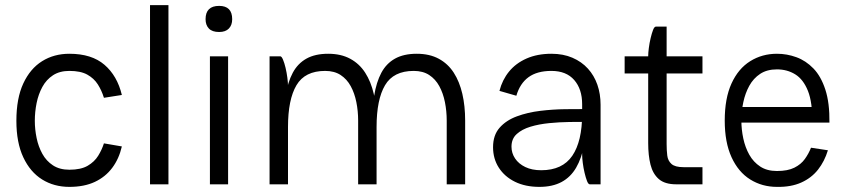

<svg xmlns="http://www.w3.org/2000/svg" viewBox="-20 -720 3314 750"><path d="M251 10Q191 10 144.5 -19Q98 -48 71 -105.5Q44 -163 44 -248Q44 -336 71 -394Q98 -452 144.5 -481Q191 -510 251 -510Q338 -510 388 -467Q438 -424 456 -349L386 -338Q377 -367 362 -390.5Q347 -414 321 -428.5Q295 -443 251 -443Q213 -443 187 -426Q161 -409 145.5 -380.5Q130 -352 123 -317.5Q116 -283 116 -248Q116 -215 123 -181Q130 -147 145.5 -119Q161 -91 187 -74Q213 -57 251 -57Q296 -57 322.5 -72.5Q349 -88 363.5 -111.5Q378 -135 386 -160L456 -148Q445 -100 418.5 -64.5Q392 -29 350.5 -9.5Q309 10 251 10Z M566 -700H638V0H566Z M783 -645Q783 -697 836 -697Q887 -697 887 -645Q887 -622 874 -608.5Q861 -595 836 -595Q809 -595 796 -608.5Q783 -622 783 -645ZM800 -500H871V0H800Z M1379 0V-249H1451V0ZM1725 0V-249H1797V0ZM1379 -249Q1379 -286 1372 -321Q1365 -356 1350 -383.5Q1335 -411 1310.5 -427Q1286 -443 1250 -443Q1171 -443 1138 -387Q1105 -331 1105 -224Q1105 -224 1096 -224Q1087 -224 1087 -224Q1087 -292 1095.5 -345.5Q1104 -399 1123.5 -435.5Q1143 -472 1177 -491Q1211 -510 1262 -510Q1312 -510 1348 -490.5Q1384 -471 1406.5 -436Q1429 -401 1440 -353.5Q1451 -306 1451 -249ZM1033 0V-500H1075Q1080 -500 1085.5 -487Q1091 -474 1095.5 -455Q1100 -436 1102.5 -416.5Q1105 -397 1105 -385V0ZM1725 -249Q1725 -286 1718 -321Q1711 -356 1696 -383.5Q1681 -411 1656.5 -427Q1632 -443 1596 -443Q1517 -443 1484 -387Q1451 -331 1451 -224Q1451 -224 1442 -224Q1433 -224 1433 -224Q1433 -292 1441.5 -345.5Q1450 -399 1469.5 -435.5Q1489 -472 1523 -491Q1557 -510 1608 -510Q1658 -510 1694 -490.5Q1730 -471 1752.5 -436Q1775 -401 1786 -353.5Q1797 -306 1797 -249Z M1997 -346 1931 -365Q1942 -408 1968.5 -440.5Q1995 -473 2037 -491.5Q2079 -510 2134 -510Q2180 -510 2216 -494.5Q2252 -479 2276.5 -452Q2301 -425 2313.5 -389Q2326 -353 2326 -311L2254 -313Q2254 -372 2223 -407.5Q2192 -443 2134 -443Q2078 -443 2044.5 -418.5Q2011 -394 1997 -346ZM2284 0Q2278 0 2273 -13Q2268 -26 2263.5 -45Q2259 -64 2256.5 -83.5Q2254 -103 2254 -115V-323L2326 -311V0ZM2277 -244Q2245 -244 2205 -243.5Q2165 -243 2125 -239Q2085 -235 2052 -225Q2019 -215 1998.5 -196.5Q1978 -178 1978 -147Q1978 -122 1992 -101Q2006 -80 2032 -67.5Q2058 -55 2094 -55Q2177 -55 2215.5 -111.5Q2254 -168 2254 -275H2272Q2272 -208 2262 -155Q2252 -102 2230.5 -65Q2209 -28 2173.5 -9Q2138 10 2087 10Q2032 10 1991.5 -10Q1951 -30 1928.5 -65Q1906 -100 1906 -145Q1906 -192 1931.5 -221Q1957 -250 1999 -265.5Q2041 -281 2090.5 -287Q2140 -293 2188.5 -293.5Q2237 -294 2275 -294Z M2420 -500H2724V-433H2420ZM2512 -200H2584V-157Q2584 -133 2586.5 -112.5Q2589 -92 2603 -79.5Q2617 -67 2650 -67H2724V0H2622Q2577 0 2553.5 -20.5Q2530 -41 2521 -77Q2512 -113 2512 -161ZM2584 -200H2512V-501Q2512 -513 2514.5 -532.5Q2517 -552 2521.5 -571Q2526 -590 2531 -603Q2536 -616 2542 -616H2584Z M3148 -143 3214 -133Q3201 -90 3175.5 -57.5Q3150 -25 3110 -7Q3070 11 3015 10Q2957 10 2910.5 -19Q2864 -48 2837.5 -106Q2811 -164 2811 -249Q2811 -336 2837.5 -394Q2864 -452 2910.5 -481Q2957 -510 3015 -510Q3054 -510 3091 -496.5Q3128 -483 3157.5 -452.5Q3187 -422 3204 -370Q3221 -318 3220 -241H3153Q3154 -320 3136 -365Q3118 -410 3086.5 -429.5Q3055 -449 3015 -449Q2976 -449 2949.5 -431.5Q2923 -414 2907 -385Q2891 -356 2883.5 -320.5Q2876 -285 2876 -249Q2876 -214 2883.5 -179Q2891 -144 2907 -115.5Q2923 -87 2949.5 -69.5Q2976 -52 3015 -52Q3057 -52 3083 -65Q3109 -78 3124 -99Q3139 -120 3148 -143ZM2829 -302H3187V-241H2829Z"/></svg>

Font: Haskoy
Style: Regular
Weight: 400
Designer: Ertekin Erdin
Foundry: Ertekin Erdin
Version: Version 1.500